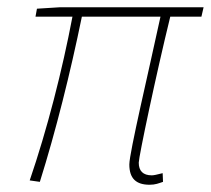

<svg xmlns="http://www.w3.org/2000/svg" viewBox="-20 -498 582 530"><path d="M393 12C409 12 418 8 430 4L429 -20C413 -16 405 -14 399 -14C375 -14 363 -26 363 -49C363 -65 411 -293 450 -452H536L542 -478H146L82 -474L78 -452H180C152 -304 110 -140 62 0L90 4C134 -136 174 -296 206 -452H423C390 -299 337 -76 337 -44C337 -5 356 12 393 12Z"/></svg>

Font: Source Sans Pro ExtraLight
Style: Italic
Weight: 200
Italic angle: -11°
Designer: Paul D. Hunt
Foundry: Adobe Systems Incorporated
Version: Version 3.006;hotconv 1.0.111;makeotfexe 2.5.65597